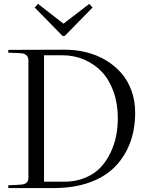

<svg xmlns="http://www.w3.org/2000/svg" viewBox="-20 -953 750 973"><path d="M22 -14.2Q85.4 -16.6 93.3 -18.1Q117.2 -22 122.1 -39.1Q124 -45.4 124 -55.2V-645Q124 -663.6 114.7 -672.1Q105.5 -680.7 93.5 -682.4Q81.5 -684.1 46.4 -685.1Q30.8 -685.5 22 -686V-700.2L303.2 -701.2Q362.8 -701.7 417 -688.2Q471.2 -674.8 516.4 -647.7Q561.5 -620.6 594.7 -582.8Q627.9 -544.9 646.5 -493.4Q665 -441.9 665 -381.8Q665 -298.8 639.4 -230Q613.8 -161.1 564 -109.4Q514.2 -57.6 434.8 -28.8Q355.5 0 253.9 0H22ZM155.8 -915 296.9 -771H308.1L449.2 -915L432.1 -933.1L301.8 -833L172.9 -933.1ZM203.1 -32.2H305.2Q362.8 -32.2 409.7 -51.3Q456.5 -70.3 487.1 -101.8Q517.6 -133.3 538.3 -175.5Q559.1 -217.8 568.1 -262.5Q577.1 -307.1 577.1 -354Q577.1 -427.7 555.4 -488.5Q533.7 -549.3 495.6 -589.4Q457.5 -629.4 406.2 -651.1Q355 -672.9 295.9 -672.9H203.1Z"/></svg>

Font: Ortica Linear Light
Style: Regular
Weight: 300
Designer: Benedetta Bovani
Foundry: Collletttivo
Version: Version 2.000;Glyphs 3.1.2 (3151)